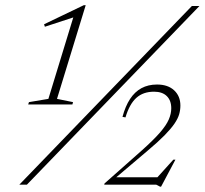

<svg xmlns="http://www.w3.org/2000/svg" viewBox="-20 -708 784 736"><path d="M54 0 715.5 -685H744.5L83 0ZM569.5 -13 644.5 -96H652.5L597.5 7.5H593.5L579 0H379.5L380.5 -4.5L525.5 -133Q569.5 -172.5 593.5 -200.2Q617.5 -228 627 -250Q636.5 -272 636.5 -293Q636.5 -323 619.2 -339.8Q602 -356.5 570.5 -356.5Q529 -356.5 502.8 -333Q476.5 -309.5 461 -258L449.5 -260Q460.5 -301 478.5 -328.5Q496.5 -356 522.2 -370Q548 -384 582 -384Q623.5 -384 647.5 -361.8Q671.5 -339.5 671.5 -303.5Q671.5 -286.5 666.8 -270Q662 -253.5 648.8 -234Q635.5 -214.5 610.8 -189.2Q586 -164 545.5 -130L404 -10L416.5 -28.5H601.5ZM165.5 -329 263 -648 272.5 -645 152 -605.5 149 -615 301 -688H308.5L198.5 -329L260 -316.5L257.5 -307.5H88L91 -316.5Z"/></svg>

Font: Newsreader 36pt ExtraLight
Style: Italic
Weight: 250
Italic angle: -17°
Designer: Hugues Gentile
Foundry: Production Type
Version: Version 1.003